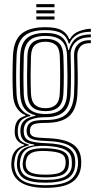

<svg xmlns="http://www.w3.org/2000/svg" viewBox="-20 -740 463 933"><path d="M201.8 172.8Q44.5 172.8 35.2 68.2Q34.5 60.5 35 52.9Q35.5 45.2 36.5 37.2Q42.5 -18 97.5 -33.5V-37.2Q56 -49.5 52 -89.8Q51 -100 52 -113.2Q53.8 -137.2 64.6 -153.1Q75.5 -169 103.5 -177V-180.8Q80 -189 62.6 -214Q45.2 -239 43.2 -280.2Q40.8 -325 40.9 -371.2Q41 -417.5 43 -469.2Q46.2 -543.2 84.1 -575.5Q122 -607.8 201 -607.8Q253 -607.8 279.5 -593.1Q306 -578.5 316 -550.5H319.8Q334.8 -577.8 366.2 -589.1Q397.8 -600.5 421.5 -600V-585.5Q378.8 -586 353 -570Q327.2 -554 318.2 -528.5H314Q305.8 -561 280 -577.4Q254.2 -593.8 201 -593.8Q131.5 -593.8 97.5 -564.9Q63.5 -536 60.5 -469.5Q58.5 -416 58.4 -372.5Q58.2 -329 60.5 -281.5Q63 -236.2 81.1 -212.1Q99.2 -188 128 -180.2V-176.5Q95.8 -168.5 82.2 -153.9Q68.8 -139.2 66.8 -113.5Q65.8 -102.2 67 -89.5Q68.8 -68 79.9 -56.9Q91 -45.8 120 -37.5V-33.5Q86 -25.5 70.6 -9Q55.2 7.5 51.2 37.2Q50 45.5 49.2 51.9Q48.5 58.2 49.5 68Q54.2 115.2 89.8 137.6Q125.2 160 201.8 160Q280.5 160 316.9 137.4Q353.2 114.8 358.5 64.5Q360.2 48.8 358.2 32Q352.8 -12 317 -32.2Q281.2 -52.5 204.8 -55Q155 -56.5 135.1 -64.4Q115.2 -72.2 111.2 -89.2Q107.8 -102.2 110 -113.8Q114.2 -139.2 134.4 -148.2Q154.5 -157.2 201.2 -156.8Q273.2 -156.2 304.8 -187.6Q336.2 -219 339.8 -282Q341.2 -315.5 341.6 -343.1Q342 -370.8 341.4 -400.4Q340.8 -430 339.8 -470Q338.8 -504.2 359.6 -525.1Q380.5 -546 421.5 -544.8V-530.5Q386.2 -531.2 370.5 -513.6Q354.8 -496 355.8 -467.5Q357 -418 357.8 -375.6Q358.5 -333.2 356 -281.2Q352 -207.2 315.4 -175Q278.8 -142.8 201 -142.8Q161.5 -142.8 144.9 -136.6Q128.2 -130.5 125.8 -111Q125.5 -109.5 125.4 -103.5Q125.2 -97.5 126.2 -94.2Q129.8 -80 146.1 -75Q162.5 -70 205 -68.8Q288.5 -66.5 329 -42.2Q369.5 -18 374 32.2Q375.5 49.2 374.2 64.8Q369.2 120.2 328.1 146.5Q287 172.8 201.8 172.8ZM201.8 147.8Q130.5 147.8 98.6 129.1Q66.8 110.5 62.8 68Q61.8 59.2 62.2 52.4Q62.8 45.5 63.8 37.2Q67.5 5.5 86.5 -11.2Q105.5 -28 146.5 -34V-37.8Q114.2 -42 98.8 -54Q83.2 -66 80 -89.5Q78.5 -99.8 79.5 -113.5Q82.8 -165.5 152 -176.8V-180Q118.2 -187.5 99.4 -211.8Q80.5 -236 78 -283Q76 -324.5 76.1 -370.2Q76.2 -416 78 -468.2Q80.5 -528 110.4 -553.9Q140.2 -579.8 201 -579.8Q253.5 -579.8 279.2 -560.4Q305 -541 311.2 -497H315Q325.2 -535 350.1 -553.8Q375 -572.5 421.5 -573V-558.5Q373.2 -559.8 347.4 -534.9Q321.5 -510 323.2 -470.2Q324.8 -421 324.9 -373.2Q325 -325.5 323 -283.5Q319.8 -223.8 290.4 -196.9Q261 -170 200.8 -170.5Q158.8 -170.8 129.5 -158.9Q100.2 -147 96.2 -116.5Q94 -102.2 96.2 -90.2Q100.5 -63.2 126.9 -54.5Q153.2 -45.8 204.5 -44.2Q271.8 -42.2 305.9 -24.5Q340 -6.8 344.8 31.8Q346.8 49 345 64.8Q340.5 110.5 304.8 129.1Q269 147.8 201.8 147.8ZM201 -186Q251.5 -186 277.4 -208.8Q303.2 -231.5 305.8 -283.5Q308 -328.8 307.8 -372.8Q307.5 -416.8 305.8 -469Q303.8 -521.5 277.5 -543.5Q251.2 -565.5 201 -565.5Q146.2 -565.5 121.8 -541.5Q97.2 -517.5 95.5 -467.8Q94 -415 93.9 -372.9Q93.8 -330.8 95.5 -281.8Q97.8 -232 123.9 -209Q150 -186 201 -186ZM201 -200Q157 -200 135.9 -220.4Q114.8 -240.8 113 -284Q111.5 -328.2 111.5 -372.2Q111.5 -416.2 113 -466.8Q114.5 -512 136.1 -531.6Q157.8 -551.2 201 -551.2Q243.5 -551.2 264.9 -531.9Q286.2 -512.5 288 -468.8Q290 -416 290.1 -372.4Q290.2 -328.8 288.2 -284.5Q286 -240 264.4 -220Q242.8 -200 201 -200ZM201 -214.2Q233 -214.2 250.9 -230.9Q268.8 -247.5 270.5 -285.8Q274.2 -365.8 270.5 -468.2Q269 -506 250.9 -521.6Q232.8 -537.2 201 -537.2Q167.8 -537.2 149.8 -521Q131.8 -504.8 130.5 -466Q129 -419 128.8 -374.8Q128.5 -330.5 130.5 -284.8Q132.2 -247.5 149.8 -230.9Q167.2 -214.2 201 -214.2ZM201.8 134.2Q271 134.2 298.8 115.9Q326.5 97.5 328.8 66Q330.2 48.8 328 32Q324.5 2.8 296.4 -12.5Q268.2 -27.8 204.2 -31Q143 -34 114 -17.6Q85 -1.2 78.5 37.8Q77.2 45 76.6 52.1Q76 59.2 77.2 69Q81.2 104.2 111.1 119.2Q141 134.2 201.8 134.2ZM201.8 122Q145.5 122 119.9 109.4Q94.2 96.8 91 68.2Q89.8 60.5 90.2 53.4Q90.8 46.2 92.5 37.2Q97.8 2.5 124.6 -9.4Q151.5 -21.2 206 -19.5Q258.8 -17.8 284.4 -5.6Q310 6.5 313.8 32Q315.2 43 315.2 50Q315.2 57 314 65Q310.5 95.5 284.4 108.8Q258.2 122 201.8 122ZM201.8 108.8Q249 108.8 271.4 98.9Q293.8 89 297.5 64.8Q301 47 297 32Q294 13.8 272.9 5Q251.8 -3.8 204.5 -6.2Q156 -8.5 133.8 2.6Q111.5 13.8 107.5 37.2Q102.8 52.5 106.2 68.2Q109.2 89.2 131.4 99Q153.5 108.8 201.8 108.8ZM156.5 -705V-720H244.8V-705ZM156.5 -675V-690H244.8V-675ZM156.5 -645V-660H244.8V-645Z"/></svg>

Font: Big Shoulders Inline Text Medium
Style: Regular
Weight: 500
Designer: Patric King
Foundry: XO Type Co
Version: Version 1.000